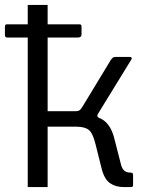

<svg xmlns="http://www.w3.org/2000/svg" viewBox="-20 -762 595 782"><path d="M11 -609Q5 -609 2.5 -611.5Q0 -614 0 -620V-653Q0 -663 8 -663H304Q312 -663 312 -654V-621Q312 -609 296 -609ZM93 0V-742H174V-309H305L329 -291Q381 -290 406.5 -268.5Q432 -247 444 -204L472 -95Q477 -74 486.5 -66.5Q496 -59 512 -59Q522 -59 522 -50V-8Q522 -4 520 -2Q518 0 513 0H485Q451 0 428 -16Q405 -32 394 -75L369 -175Q358 -220 341.5 -233Q325 -246 291 -246H174V0ZM285 -276V-309Q300 -309 305.5 -314Q311 -319 318 -331L432 -519Q436 -524 439.5 -527Q443 -530 450 -530H509Q514 -530 516 -527Q518 -524 514 -518L380 -300Q376 -294 376.5 -289.5Q377 -285 385 -281Z"/></svg>

Font: Libre Franklin
Style: Regular
Weight: 400
Designer: Pablo Impallari, Rodrigo Fuenzalida, Nhung Nguyen
Foundry: Impallari Type
Version: Version 3.000